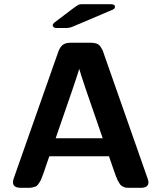

<svg xmlns="http://www.w3.org/2000/svg" viewBox="-20 -898 773 918"><path d="M42 -26.9Q42 -33.7 45.9 -45.9L257.8 -647.9Q265.6 -670.9 278.8 -682.4Q292 -693.8 320.8 -693.8H411.1Q429.2 -693.8 441.2 -689.9Q453.1 -686 461.2 -673.6Q469.2 -661.1 471.2 -656.5Q473.1 -651.9 479 -633.8L686 -43.9Q689.9 -31.7 689.9 -26.9Q689.9 0 652.8 0H600.1Q591.3 0 584.2 -0.5Q577.1 -1 570.6 -4.4Q564 -7.8 560.1 -10.5Q556.2 -13.2 551 -21.5Q545.9 -29.8 543 -35.4Q540 -41 534.4 -55.4Q528.8 -69.8 525.4 -80.3Q522 -90.8 514.4 -112.3Q506.8 -133.8 501 -150.9H215.8Q209 -132.8 201.4 -109.4Q193.8 -85.9 189.9 -75Q186 -64 180.4 -49.6Q174.8 -35.2 170.9 -29.1Q167 -22.9 161.4 -15.4Q155.8 -7.8 149.9 -5.9Q144 -3.9 136 -2Q127.9 0 117.2 0H80.1Q42 0 42 -26.9ZM231.9 -776.9Q231.9 -781.7 238.8 -789.1Q346.7 -872.1 355 -875Q360.8 -877.9 371.1 -877.9H509.8Q529.8 -877.9 529.8 -865.2Q529.8 -862.3 528.3 -859.6Q526.9 -856.9 524.9 -855.5Q522.9 -854 520 -852.1L517.1 -851.1Q469.2 -830.1 404.8 -803.2Q337.9 -774.4 324.5 -769.3Q311 -764.2 299.8 -764.2H249Q233.9 -764.6 231.9 -776.9ZM246.1 -236.8H471.2Q369.1 -528.8 358.9 -568.8Q349.1 -532.7 246.1 -236.8Z"/></svg>

Font: CMU Sans Serif
Style: Bold
Weight: 700
Version: Version 0.7.0